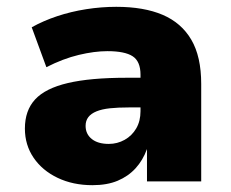

<svg xmlns="http://www.w3.org/2000/svg" viewBox="-20 -532 678 563"><path d="M251 11Q194 11 149 -10.5Q104 -32 78.5 -69.5Q53 -107 53 -155Q53 -208 83 -240.5Q113 -273 179 -288.5Q245 -304 351 -304H413V-217H358Q326 -217 302.5 -214.5Q279 -212 263 -205.5Q247 -199 239 -188.5Q231 -178 231 -163Q231 -139 249 -124.5Q267 -110 299 -110Q324 -110 345.5 -122Q367 -134 379.5 -155.5Q392 -177 392 -206V-313Q392 -352 369 -367Q346 -382 295 -382Q257 -382 211 -371Q165 -360 116 -335L73 -452Q107 -471 147.5 -484.5Q188 -498 232.5 -505Q277 -512 321 -512Q402 -512 457 -488.5Q512 -465 541 -415.5Q570 -366 570 -286V0H411V-95Q399 -62 377.5 -38.5Q356 -15 325 -2Q294 11 251 11Z"/></svg>

Font: Nunito Sans 9pt Black
Style: Regular
Weight: 900
Version: Version 3.101;gftools[0.9.27]